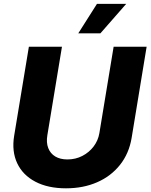

<svg xmlns="http://www.w3.org/2000/svg" viewBox="-20 -971 784 1000"><path d="M323.7 9.8Q229.5 9.8 164.1 -24.7Q98.6 -59.1 69.6 -120.8Q40.5 -182.6 53.7 -263.7L130.4 -727.5H302.7L226.6 -266.6Q220.2 -228.5 231.2 -200Q242.2 -171.4 267.8 -156Q293.5 -140.6 331.1 -140.6Q373.5 -140.6 408.9 -158.9Q444.3 -177.2 467.8 -208.3Q491.2 -239.3 497.6 -277.8L571.8 -727.5H743.7L665.5 -252.4Q651.9 -171.4 605 -112.3Q558.1 -53.2 485.8 -21.7Q413.6 9.8 323.7 9.8ZM387.7 -797.4 484.9 -950.7H637.2L502.9 -797.4Z"/></svg>

Font: Inter 17pt ExtraBold
Style: Italic
Weight: 800
Italic angle: -9.3988°
Version: Version 4.001;git-66647c0bb